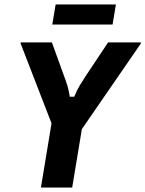

<svg xmlns="http://www.w3.org/2000/svg" viewBox="-20 -840 651 860"><path d="M163.3 0 210.8 -287.5 72.5 -645V-650H212.5L266.7 -500Q275 -478.3 281.7 -457.1Q288.3 -435.8 292.5 -406.7H312.5Q324.2 -435.8 337.1 -457.1Q350 -478.3 364.2 -500L464.2 -650H610.8V-645L346.7 -261.7L303.3 0ZM214.2 -730 229.2 -820H499.2L484.2 -730Z"/></svg>

Font: Familjen Grotesk
Style: Bold Italic
Weight: 700
Italic angle: -9.46201°
Designer: Anders Wikstroem, Jonas Baeckman, Matilda Gysing, Kristian Moeller
Foundry: Familjen STHLM AB
Version: Version 2.002; ttfautohint (v1.8.4.7-5d5b)